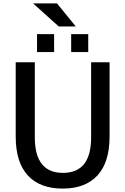

<svg xmlns="http://www.w3.org/2000/svg" viewBox="-20 -1095 734 1125"><path d="M314 -1075 424 -940H324L174 -1075ZM197 -790V-895H297V-790ZM397 -790V-895H497V-790ZM184 -730V-290Q184 -82 349 -82Q514 -82 514 -290V-730H622V-295Q622 -144 551 -67Q480 10 347 10Q214 10 143 -67Q72 -144 72 -295V-730Z"/></svg>

Font: Mplus 1p Medium
Style: Regular
Weight: 500
Version: Version 1.061